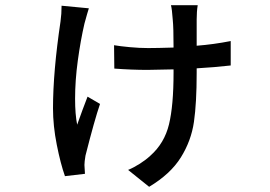

<svg xmlns="http://www.w3.org/2000/svg" viewBox="-20 -624 1040 739"><path d="M305 -533Q290 -468 279.5 -391Q269 -314 269 -244Q269 -184 277 -144L298 -202Q301 -209 317 -252L365 -224Q344 -163 309 -25Q305 -1 305 11Q305 19 306 28Q307 37 307 45L230 54Q213 6 198.5 -67Q184 -140 184 -207Q184 -347 213 -542Q217 -570 217 -602L322 -592Q317 -577 305 -533ZM550 -439Q584 -439 648 -441Q648 -519 645 -547Q642 -590 638 -604H741Q737 -580 737 -549V-448Q802 -453 868 -466V-372Q807 -365 737 -361V-343Q737 -228 726.5 -155Q716 -82 676 -18Q636 46 554 95L473 30Q495 21 518.5 6Q542 -9 559 -25Q613 -73 630.5 -145.5Q648 -218 648 -344V-357L548 -355Q487 -355 420 -360L419 -450Q442 -446 479.5 -442.5Q517 -439 550 -439Z"/></svg>

Font: Sinter Medium
Style: Regular
Weight: 500
Foundry: Adobe & rsms
Version: Version 1.000